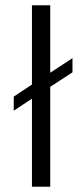

<svg xmlns="http://www.w3.org/2000/svg" viewBox="-20 -709 313 729"><path d="M101.3 0V-334.3L32.2 -288.7V-342.3L101.3 -388V-689H170.7V-432.8L255.2 -488.2V-434.5L170.7 -379.2V0Z"/></svg>

Font: Vivano Light
Style: Regular
Weight: 300
Designer: Joe Prince, Josias Burgherr
Version: Version 2.064;September 19, 2022;FontCreator 14.0.0.2877 64-